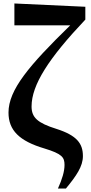

<svg xmlns="http://www.w3.org/2000/svg" viewBox="-20 -854 527 1107"><path d="M314 233H360C421 159 458 105 458 46C458 -26 424 -73 305 -111C196 -145 162 -177 162 -240C162 -365 261 -518 472 -741V-815L63 -834V-708H385C147 -476 29 -336 29 -205C29 -103 91 -41 236 2C338 33 352 53 352 97C352 135 338 180 314 233Z"/></svg>

Font: Noto Serif SC Black
Style: Regular
Weight: 900
Designer: Ryoko NISHIZUKA 西塚涼子 (kana & ideographs); Frank Grießhammer (Latin, Greek & Cyrillic); Wenlong ZHANG 张文龙 (bopomofo); San
Foundry: Adobe
Version: Version 2.001;hotconv 1.1.0;makeotfexe 2.6.0